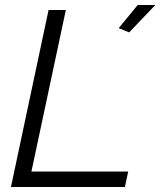

<svg xmlns="http://www.w3.org/2000/svg" viewBox="-20 -750 643 770"><path d="M456.1 -637.2 532.2 -730H603L498 -620.1ZM174.8 -710H244.1L106 -62H494.1L481 0H23.9Z"/></svg>

Font: Rawline
Style: Italic
Weight: 400
Italic angle: -12°
Designer: Matt McInerney, Pablo Impallari, Rodrigo Fuenzalida
Foundry: Matt McInerney, Pablo Impallari, Rodrigo Fuenzalida
Version: Version 4.020;PS 004.020;hotconv 1.0.88;makeotf.lib2.5.64775